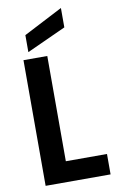

<svg xmlns="http://www.w3.org/2000/svg" viewBox="-106 -1055 684 1112"><g transform="rotate(-10 235.5 -499.5)"><path d="M209 -739H69V0H451V-120H209ZM105 -780 335 -885V-999L105 -880Z"/></g></svg>

Font: Malmofest SemiBold
Style: Regular
Weight: 600
Designer: Jonny Pinhorn (Poppins), Kolossal
Version: Version 1.004;Glyphs 3.1.2 (3151)